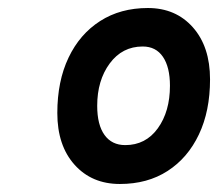

<svg xmlns="http://www.w3.org/2000/svg" viewBox="-20 -732 544 479"><path d="M279 -273Q209 -273 166 -321Q123 -369 123 -450Q123 -529.5 151 -588.2Q179 -647 229.8 -679.5Q280.5 -712 349 -712Q418.5 -712 461.2 -663.8Q504 -615.5 504 -534Q504 -455 476.2 -396.5Q448.5 -338 398.2 -305.5Q348 -273 279 -273ZM292.5 -370Q343.5 -370 373.8 -412Q404 -454 404 -518Q404 -564.5 386.5 -590.2Q369 -616 336 -616Q285 -616 253.8 -573.8Q222.5 -531.5 222.5 -468Q222.5 -420.5 240.8 -395.2Q259 -370 292.5 -370Z"/></svg>

Font: Overpass
Style: Bold Italic
Weight: 700
Italic angle: -10°
Designer: Delve Withrington, Dave Bailey, Thomas Jockin
Foundry: Delve Fonts LLC
Version: Version 4.000; ttfautohint (v1.8.3)